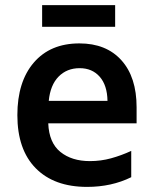

<svg xmlns="http://www.w3.org/2000/svg" viewBox="-20 -722 603 752"><path d="M321 10Q192 10 120 -63Q48 -136 48 -271Q48 -402 112.5 -477Q177 -552 291 -552Q396 -552 455.5 -486Q515 -420 515 -302V-239H169Q172 -163 216.5 -127Q261 -91 332 -91Q375 -91 415 -102Q455 -113 494 -131V-28Q417 10 321 10ZM401 -327Q400 -388 370.5 -421.5Q341 -455 292 -455Q242 -455 209.5 -422Q177 -389 171 -327ZM145 -617V-702H431V-617Z"/></svg>

Font: Noto Sans Mono SemiCondensed SemiBold
Style: Regular
Weight: 600
Width: 4
Designer: Monotype Design Team
Foundry: Monotype Imaging Inc.
Version: Version 2.014; ttfautohint (v1.8.4.7-5d5b)